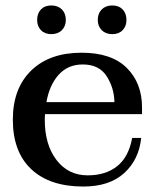

<svg xmlns="http://www.w3.org/2000/svg" viewBox="-20 -673 571 703"><path d="M116 -600Q116 -624 130 -638.5Q144 -653 168 -653Q192 -653 206.5 -638.5Q221 -624 221 -600Q221 -577 206.5 -562.5Q192 -548 168 -548Q144 -548 130 -562.5Q116 -577 116 -600ZM338 -600Q338 -624 352.5 -638.5Q367 -653 391 -653Q415 -653 429 -638.5Q443 -624 443 -600Q443 -577 429 -562.5Q415 -548 391 -548Q367 -548 352.5 -562.5Q338 -577 338 -600ZM145 -255Q144 -248 144 -234Q144 -143 187 -87Q230 -31 301 -31Q367 -31 409 -64.5Q451 -98 464 -168H497Q489 -89 435 -39.5Q381 10 285 10Q162 10 94.5 -53.5Q27 -117 27 -235Q27 -349 94 -414.5Q161 -480 279 -480Q388 -480 444 -424.5Q500 -369 500 -280V-255ZM150 -299H399Q398 -351 370.5 -394Q343 -437 283 -437Q229 -437 195 -399.5Q161 -362 150 -299Z"/></svg>

Font: Taviraj Medium
Style: Regular
Weight: 500
Designer: Katatrad Team
Foundry: CadsonDemak
Version: Version 1.030